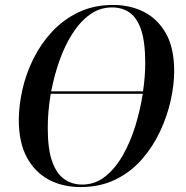

<svg xmlns="http://www.w3.org/2000/svg" viewBox="-20 -745 751 776"><path d="M305 11Q233 11 177 -19Q121 -49 88.5 -109Q56 -169 56 -260Q56 -318 70.5 -382.5Q85 -447 115 -507.5Q145 -568 190.5 -617Q236 -666 297.5 -695.5Q359 -725 438 -725Q505 -725 560.5 -697.5Q616 -670 650 -611Q684 -552 684 -457Q684 -403 670 -339.5Q656 -276 627 -214Q598 -152 553.5 -101Q509 -50 447 -19.5Q385 11 305 11ZM433 -715Q383 -715 343 -686Q303 -657 272 -608Q241 -559 220 -499Q199 -439 187 -376H558Q567 -436 567 -489Q567 -575 550.5 -624Q534 -673 504 -694Q474 -715 433 -715ZM312 1Q364 1 405 -31.5Q446 -64 476.5 -117.5Q507 -171 527 -236Q547 -301 557 -366H185Q173 -294 173 -228Q173 -142 191 -92Q209 -42 240.5 -20.5Q272 1 312 1Z"/></svg>

Font: Noto Serif Display SemiCondensed Medium
Style: Italic
Weight: 500
Width: 4
Italic angle: -12°
Designer: Monotype Design Team
Foundry: Monotype Imaging Inc.
Version: Version 2.009